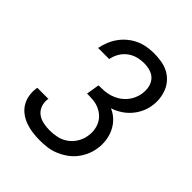

<svg xmlns="http://www.w3.org/2000/svg" viewBox="-206 -873 1012 1012"><g transform="rotate(45 300.0 -367.5)"><path d="M257 8Q229 8 201.5 4.5Q174 1 149 -8Q124 -17 103 -32.5Q82 -48 68.5 -70Q55 -92 50.5 -119Q46 -146 50 -174Q51 -175 51 -176Q51 -177 51 -179H134Q134 -178 134 -177Q134 -176 133 -176Q129 -150 137.5 -127Q146 -104 164.5 -90Q183 -76 207.5 -71Q232 -66 257 -66Q283 -66 310.5 -72Q338 -78 361.5 -95Q385 -112 400 -137Q415 -162 419 -189Q423 -212 420 -234Q417 -256 407.5 -275Q398 -294 382 -308Q366 -322 346 -330.5Q326 -339 303.5 -341Q281 -343 258 -343L270 -416Q291 -416 311.5 -417.5Q332 -419 352.5 -425Q373 -431 392 -442.5Q411 -454 426 -470.5Q441 -487 450.5 -507Q460 -527 463 -547Q467 -572 462.5 -596Q458 -620 443 -637.5Q428 -655 405 -662Q382 -669 358 -669Q333 -669 308.5 -662.5Q284 -656 263 -640Q242 -624 229 -601Q216 -578 212 -554H129Q134 -579 144 -604.5Q154 -630 170 -652.5Q186 -675 207.5 -693Q229 -711 254 -722.5Q279 -734 305.5 -738.5Q332 -743 358 -743Q386 -743 413.5 -738.5Q441 -734 464.5 -722Q488 -710 506 -690.5Q524 -671 534 -646.5Q544 -622 547 -594Q550 -566 545 -538Q541 -512 528.5 -486Q516 -460 497 -438.5Q478 -417 453.5 -401.5Q429 -386 402 -377Q430 -365 451 -344.5Q472 -324 485 -297Q498 -270 502 -239Q506 -208 501 -177Q497 -150 485.5 -124Q474 -98 456 -75.5Q438 -53 414 -36.5Q390 -20 364 -9.5Q338 1 310.5 4.5Q283 8 257 8Z"/></g></svg>

Font: Iosevka SS04 Extended
Style: Italic
Weight: 400
Width: 7
Italic angle: -9°
Monospace: yes
Designer: Belleve Invis
Foundry: Belleve Invis
Version: Version 19.0.0; ttfautohint (v1.8.4)